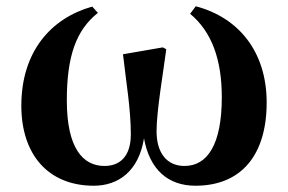

<svg xmlns="http://www.w3.org/2000/svg" viewBox="-20 -575 918 612"><path d="M279 17C357 17 422 -29 439 -134C457 -34 516 17 603 17C750 17 830 -82 830 -248C830 -410 741 -519 604 -555L586 -531C655 -474 687 -385 687 -265C687 -114 641 -46 568 -46C513 -46 479 -86 479 -157C479 -221 501 -349 510 -418L499 -424L372 -402C382 -314 397 -227 397 -147C397 -75 361 -46 313 -46C244 -46 193 -103 193 -255C193 -397 223 -479 292 -534L274 -554C142 -517 48 -410 48 -238C48 -82 134 17 279 17Z"/></svg>

Font: GenKiMin2 TW H
Style: Regular
Weight: 900
Version: Version 2.100;PS 2.1;hotconv 16.6.51;makeotf.lib2.5.65220 DE